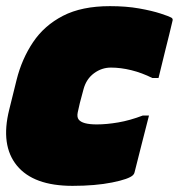

<svg xmlns="http://www.w3.org/2000/svg" viewBox="-21 -588 582 625"><path d="M337 -568Q390 -568 432 -560.5Q474 -553 501.5 -544Q529 -535 536 -531Q542 -528 541 -522Q530 -475 518 -428Q506 -381 495 -334H475Q441 -351 406.5 -359.5Q372 -368 340 -368Q310 -368 285 -349.5Q260 -331 251 -298L239 -253Q235 -237 232 -222Q229 -207 235 -199Q247 -183 294 -183Q326 -183 364 -189.5Q402 -196 444 -212H464Q452 -166 440.5 -120Q429 -74 417 -27Q416 -22 412 -18Q399 -5 344 6Q289 17 215 17Q88 17 34 -49Q-20 -115 9 -231L33 -328Q50 -396 86.5 -450.5Q123 -505 184 -536.5Q245 -568 337 -568Z"/></svg>

Font: Recursive Sn Lnr St XBk
Style: Italic
Weight: 1000
Italic angle: -15°
Version: Version 1.079;hotconv 1.0.112;makeotfexe 2.5.65598; ttfautoh